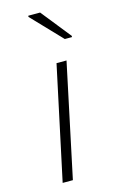

<svg xmlns="http://www.w3.org/2000/svg" viewBox="-116 -788 503 835"><g transform="rotate(-15 135.5 -370.5)"><path d="M58 0 167 -510H212L104 0ZM229 -602 101 -736 102 -741H155L262 -607L261 -602Z"/></g></svg>

Font: Saira Expanded ExtraLight
Style: Italic
Weight: 250
Width: 7
Italic angle: -12°
Designer: Hector Gatti with collaboration of the Omnibus-Type team
Foundry: Omnibus-Type
Version: Version 1.101